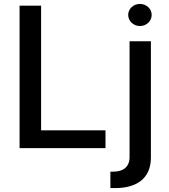

<svg xmlns="http://www.w3.org/2000/svg" viewBox="-20 -757 864 981"><path d="M80 0H519V-91H190V-728H80ZM544 204H569C674 204 751 158 751 48V-546H642V46C642 94 611 120 560 120H544ZM635 -681C635 -649 662 -624 695 -624C728 -624 755 -649 755 -681C755 -712 728 -737 695 -737C662 -737 635 -712 635 -681Z"/></svg>

Font: Wafeq Medium
Style: Regular
Weight: 500
Designer: Rasmus Andersson & Azza Alameddine
Foundry: Google & TypeTogether
Version: Version 3.000;January 28, 2025;FontCreator 15.0.0.3014 64-bi